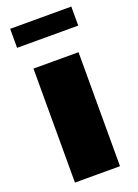

<svg xmlns="http://www.w3.org/2000/svg" viewBox="-169 -983 756 1052"><g transform="rotate(-20 209.0 -456.5)"><path d="M77.6 0H340.3V-664.6H77.6ZM32.2 -802.2H388.7V-913.1H32.2Z"/></g></svg>

Font: Plaster
Style: Regular
Weight: 400
Designer: Eben Sorkin
Foundry: Eben Sorkin
Version: Version 1.007